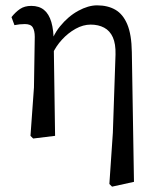

<svg xmlns="http://www.w3.org/2000/svg" viewBox="-20 -508 590 718"><path d="M94 0 107 -181 110 -370Q110 -393 102.5 -405.5Q95 -418 73 -418Q63 -418 53.5 -417Q44 -416 34 -414L23 -444Q38 -463 55 -474.5Q72 -486 97 -486Q126 -486 144.5 -471Q163 -456 172 -425.5Q181 -395 181 -346V-344L186 0L104 10ZM389 180 402 -11 412 -304Q413 -344 402 -368.5Q391 -393 369.5 -404.5Q348 -416 319 -416Q291 -416 263 -400.5Q235 -385 212 -360Q189 -335 176 -306L161 -321H163Q174 -372 204.5 -409.5Q235 -447 272.5 -467.5Q310 -488 343 -488Q383 -488 411.5 -471.5Q440 -455 456 -417Q472 -379 473 -313L481 172L399 190Z"/></svg>

Font: Source Serif 4 Variable
Style: Regular
Weight: 400
Designer: Frank Grießhammer
Foundry: Adobe
Version: Version 4.005;hotconv 1.1.0;makeotfexe 2.6.0